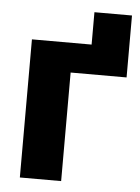

<svg xmlns="http://www.w3.org/2000/svg" viewBox="-49 -679 525 718"><g transform="rotate(5 214.0 -320.0)"><path d="M417.5 -640V-407.5H207.5V0H52.5V-518.5H276.5V-640Z"/></g></svg>

Font: Lato
Style: Regular
Weight: 900
Designer: Lukasz Dziedzic with Adam Twardoch and Botio Nikoltchev
Foundry: tyPoland Lukasz Dziedzic
Version: Version 2.010; 2014-09-01; http://www.latofonts.com/; ttfaut